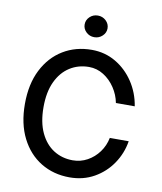

<svg xmlns="http://www.w3.org/2000/svg" viewBox="-100 -1018 935 1108"><g transform="rotate(10 367.5 -464.0)"><path d="M683.2 -459.2H572.8Q563.9 -506 536.9 -546.7Q509.9 -587.4 470.5 -612.2Q431.1 -637.1 384.6 -637.1Q322.1 -637.1 272.4 -605.5Q222.7 -573.9 194.1 -513Q165.5 -452.1 165.5 -363.6Q165.5 -274.9 194.2 -213.8Q223 -152.7 272.5 -121.4Q322.1 -90.2 384.2 -90.2Q430.4 -90.2 469.8 -111.9Q509.2 -133.5 536.6 -170.8Q563.9 -208.1 573.2 -254.6H683.9Q672.2 -182.5 631.4 -122.3Q590.6 -62.1 527 -26.1Q463.4 9.9 383.5 9.9Q289.1 9.9 215.2 -35Q141.3 -79.9 98.9 -163.7Q56.5 -247.5 56.5 -363.6Q56.5 -480.1 99.1 -563.7Q141.7 -647.4 215.6 -692.3Q289.4 -737.2 383.5 -737.2Q460.6 -737.2 523.8 -700.1Q587 -663 628.9 -600Q670.8 -536.9 683.2 -459.2ZM383.5 -811.4Q355.8 -811.4 336.1 -830.1Q316.4 -848.7 316.4 -874.6Q316.4 -900.9 336.1 -919.6Q355.8 -938.2 383.5 -938.2Q410.9 -938.2 430.8 -919.6Q450.6 -900.9 450.6 -874.6Q450.6 -848.7 430.8 -830.1Q410.9 -811.4 383.5 -811.4Z"/></g></svg>

Font: Inter Zeller Medium
Style: Regular
Weight: 500
Designer: Rasmus Andersson; Joe Bland
Foundry: zeller
Version: Version 3.015;git-dec3a8cb1